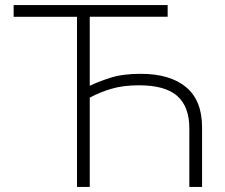

<svg xmlns="http://www.w3.org/2000/svg" viewBox="-20 -733 884 753"><path d="M282 0V-667H33.5V-713H637.5V-667.5H332V-396.5Q363.5 -412 412 -427.8Q460.5 -443.5 531.5 -443.5Q647 -443.5 709.8 -391.2Q772.5 -339 772.5 -233.5V0H722.5V-229.5Q722.5 -315 675 -356.8Q627.5 -398.5 525 -398.5Q462.5 -398.5 416 -384.5Q369.5 -370.5 332 -350V0Z"/></svg>

Font: Commissioner ExtraLight
Style: Regular
Weight: 200
Designer: Kostas Bartsokas
Foundry: Kostas Bartsokas
Version: Version 1.000; ttfautohint (v1.8.3)